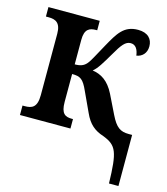

<svg xmlns="http://www.w3.org/2000/svg" viewBox="-112 -628 800 922"><g transform="rotate(15 288.5 -167.5)"><path d="M516 207H563V-47H546C504 -47 482 -62 455 -117L409 -211C380 -269 342 -291 300 -297C322 -315 339 -344 369 -395C400 -449 417 -471 443 -471C468 -471 480 -450 484 -420C511 -424 533 -444 533 -479C533 -515 510 -542 461 -542C390 -542 365 -496 327 -428C298 -377 282 -342 267 -325C254 -310 238 -303 209 -303V-425C209 -479 233 -489 266 -489H271V-536H16V-489H30C64 -489 90 -478 90 -423V-118C90 -57 65 -47 29 -47H18V0H269V-47H263C230 -47 209 -58 209 -116V-255C250 -255 265 -246 289 -192L334 -95C357 -43 387 -20 430 -6C501 21 512 50 516 207Z"/></g></svg>

Font: Noto Serif Condensed Semi
Style: Regular
Weight: 600
Width: 3
Designer: Monotype Design Team
Foundry: Monotype Imaging Inc.
Version: Version 1.002